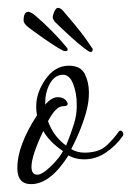

<svg xmlns="http://www.w3.org/2000/svg" viewBox="-20 -456 333 488"><path d="M59 12Q24 12 24 -29Q24 -86 74 -163Q73 -168 72.5 -174Q72 -180 72 -185Q72 -221 96 -255Q120 -289 155 -289Q185 -289 195.5 -268Q206 -247 206 -221Q206 -199 201 -179Q196 -158 186 -132Q176 -106 161 -77Q176 -68 195 -68Q212 -68 227 -72.5Q242 -77 255 -90Q268 -103 275.5 -113Q283 -123 282 -122Q284 -124 286 -124Q290 -124 292.5 -119Q295 -114 291 -109Q275 -86 249.5 -68.5Q224 -51 194 -51Q171 -51 154 -61Q108 12 59 12ZM148 -86Q161 -118 168 -141Q175 -164 175 -184V-192Q175 -219 166 -242.5Q157 -266 140 -266Q117 -266 104 -238Q95 -219 95 -196V-190Q111 -209 127 -209Q142 -209 149 -199Q152 -195 152 -192Q152 -186 140 -186Q122 -186 102 -148Q116 -109 148 -86ZM75 -12Q88 -12 112 -36Q122 -46 129 -55Q136 -64 140 -72Q106 -95 90 -123Q60 -60 60 -32Q60 -12 75 -12ZM209 -324Q205 -325 191.5 -335.5Q178 -346 162.5 -360Q147 -374 134.5 -386Q122 -398 119 -401Q118 -403 115.5 -407Q113 -411 115 -418Q120 -436 128 -436Q135 -436 145 -423Q169 -395 184 -376Q199 -357 214 -334Q216 -333 215.5 -331Q215 -329 215 -327Q215 -324 209 -324ZM145 -326Q141 -326 126.5 -335Q112 -344 94.5 -356Q77 -368 63.5 -378Q50 -388 47 -391Q45 -393 42.5 -396.5Q40 -400 40 -404Q40 -426 52 -426Q54 -426 58.5 -424Q63 -422 69 -417Q88 -401 110 -379Q132 -357 149 -336Q152 -333 152 -329Q152 -326 145 -326Z"/></svg>

Font: Corinthia
Style: Regular
Weight: 400
Designer: Robert E. Leuschke
Foundry: Robert E. Leuschke
Version: Version 1.013; ttfautohint (v1.8.3)